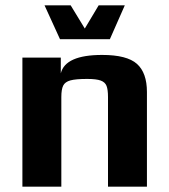

<svg xmlns="http://www.w3.org/2000/svg" viewBox="-20 -700 635 720"><path d="M147 -680H245L298 -593L350 -680H448L392 -553H205ZM64 -484H208V-425Q225 -494 363 -494Q456 -494 493.5 -460.5Q531 -427 531 -355V0H385V-336Q385 -364 379.5 -378Q374 -392 357.5 -398Q341 -404 307 -404Q264 -404 244 -398.5Q224 -393 217 -379Q210 -365 210 -336V0H64Z"/></svg>

Font: Play
Style: Bold
Weight: 700
Designer: Jonas Hecksher (Cyrillic expansion: Cyreal)
Foundry: Jonas Hecksher, Playtype, e-types AS
Version: Version 2.101; ttfautohint (v1.5.65-e2d9)